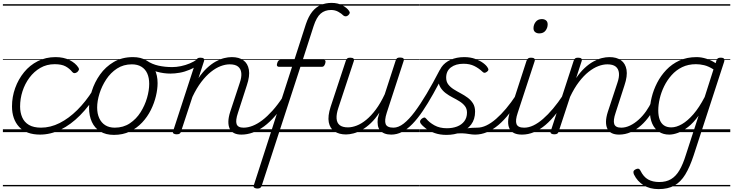

<svg xmlns="http://www.w3.org/2000/svg" viewBox="-20 -914 5071 1328"><path d="M258 17Q161 17 112 -36.5Q63 -90 63 -178Q63 -244 85 -305Q107 -366 146.5 -414.5Q186 -463 241.5 -491Q297 -519 364 -519Q420 -519 461 -498.5Q502 -478 522 -447Q528 -438 525.5 -431Q523 -424 514 -415Q503 -408 495 -408Q487 -408 480 -416Q461 -440 433.5 -455Q406 -470 358 -470Q303 -470 259 -444.5Q215 -419 183.5 -376.5Q152 -334 135.5 -282.5Q119 -231 119 -177Q119 -136 133.5 -102.5Q148 -69 180 -50Q212 -31 265 -31Q275 -31 279.5 -23.5Q284 -16 283 -6.5Q282 3 275.5 10Q269 17 258 17ZM0 365H524V375H0ZM0 -20H524V0H0ZM0 -505H524V-500H0ZM0 -885H524V-875H0Z M256 17Q247 17 242.5 10Q238 3 238.5 -6.5Q239 -16 245.5 -23.5Q252 -31 263 -31Q329 -31 392.5 -63Q456 -95 514.5 -153Q573 -211 622 -289Q628 -297 637 -295Q646 -293 652 -285.5Q658 -278 651 -268Q597 -180 533.5 -116Q470 -52 400 -17.5Q330 17 256 17ZM524 365V375ZM524 -20V0ZM524 -505V-500ZM524 -885V-875Z M768 19Q712 19 673.5 -4.5Q635 -28 615.5 -70.5Q596 -113 596 -168Q596 -223 615 -284Q634 -345 672 -398.5Q710 -452 767 -485.5Q824 -519 900 -519Q954 -519 992 -496.5Q1030 -474 1050 -433.5Q1070 -393 1070 -339Q1070 -298 1058.5 -249.5Q1047 -201 1023.5 -153.5Q1000 -106 963.5 -67Q927 -28 878.5 -4.5Q830 19 768 19ZM774 -31Q833 -31 878 -61Q923 -91 952.5 -138Q982 -185 997 -237Q1012 -289 1012 -334Q1012 -376 998.5 -406Q985 -436 958 -452.5Q931 -469 892 -469Q834 -469 789.5 -440Q745 -411 714.5 -364.5Q684 -318 668 -266.5Q652 -215 652 -170Q652 -128 666.5 -96.5Q681 -65 708 -48Q735 -31 774 -31ZM524 365H1125V375H524ZM524 -20H1125V0H524ZM524 -505H1125V-500H524ZM524 -885H1125V-875H524Z M1159 -405Q1113 -405 1067 -417.5Q1021 -430 976 -458Q968 -463 967.5 -470.5Q967 -478 971.5 -485Q976 -492 982.5 -495Q989 -498 996 -494Q1031 -470 1075.5 -460Q1120 -450 1172 -450Q1200 -450 1231.5 -456.5Q1263 -463 1293 -475.5Q1323 -488 1345 -505Q1353 -511 1359 -509Q1365 -507 1368 -500.5Q1371 -494 1370.5 -486Q1370 -478 1363 -473Q1328 -447 1292.5 -432Q1257 -417 1223 -411Q1189 -405 1159 -405ZM1126 365V375ZM1126 -20V0ZM1126 -505V-500ZM1126 -885V-875Z M1650 17Q1620 17 1599.5 7Q1579 -3 1569 -23.5Q1559 -44 1559.5 -73Q1560 -102 1572 -140L1638 -340Q1652 -380 1649 -409Q1646 -438 1626.5 -453.5Q1607 -469 1569 -469Q1539 -469 1506 -456.5Q1473 -444 1439 -417Q1405 -390 1372.5 -347.5Q1340 -305 1311 -244L1232 -4Q1229 6 1222.5 10.5Q1216 15 1201 15Q1189 15 1181 10Q1173 5 1177 -6L1336 -494Q1340 -506 1346.5 -510.5Q1353 -515 1366 -515Q1383 -515 1389 -509Q1395 -503 1391 -491L1353 -374Q1381 -415 1411 -443Q1441 -471 1471.5 -488Q1502 -505 1530 -512Q1558 -519 1583 -519Q1633 -519 1663.5 -497Q1694 -475 1701.5 -431.5Q1709 -388 1687 -323L1626 -134Q1608 -81 1616.5 -56Q1625 -31 1665 -31Q1674 -31 1678 -23.5Q1682 -16 1680.5 -7Q1679 2 1671.5 9.5Q1664 17 1650 17ZM1125 365H1796V375H1125ZM1125 -20H1796V0H1125ZM1125 -505H1796V-500H1125ZM1125 -885H1796V-875H1125Z M1650 17Q1639 17 1634.5 9.5Q1630 2 1631.5 -7Q1633 -16 1641.5 -23.5Q1650 -31 1665 -31Q1695 -31 1728 -44Q1761 -57 1795 -83Q1829 -109 1865 -149Q1901 -189 1937 -244Q1945 -257 1954 -255Q1963 -253 1967.5 -243.5Q1972 -234 1965 -225Q1925 -161 1885.5 -115Q1846 -69 1806.5 -40Q1767 -11 1728 3Q1689 17 1650 17ZM1796 365V375ZM1796 -20V0ZM1796 -505V-500ZM1796 -885V-875Z M2058 -452 1790 371Q1786 381 1780 385.5Q1774 390 1759 390Q1749 390 1740 385Q1731 380 1735 369L2000 -452H1908Q1901 -452 1897 -458Q1893 -464 1897 -476Q1903 -500 1920 -500H2016L2096 -748Q2114 -801 2139.5 -833Q2165 -865 2199 -879.5Q2233 -894 2274 -894Q2317 -894 2349 -876.5Q2381 -859 2394 -839Q2401 -830 2398.5 -822.5Q2396 -815 2388 -808Q2380 -801 2371.5 -801Q2363 -801 2356 -806Q2341 -821 2319 -833Q2297 -845 2270 -845Q2227 -845 2198 -820Q2169 -795 2149 -733L2074 -500H2220Q2236 -500 2230 -477Q2223 -452 2208 -452ZM1796 365H2162V375H1796ZM1796 -20H2162V0H1796ZM1796 -505H2162V-500H1796ZM1796 -885H2162V-875H1796Z M2373 16Q2326 16 2294 -5Q2262 -26 2254 -68.5Q2246 -111 2267 -176L2372 -494Q2376 -506 2382.5 -510.5Q2389 -515 2402 -515Q2419 -515 2425 -509Q2431 -503 2427 -491L2320 -167Q2306 -125 2308 -94.5Q2310 -64 2329.5 -48.5Q2349 -33 2387 -33Q2415 -33 2447.5 -45.5Q2480 -58 2513.5 -85.5Q2547 -113 2579.5 -156.5Q2612 -200 2641 -262L2717 -496Q2721 -508 2727 -512Q2733 -516 2747 -516Q2763 -516 2769.5 -510.5Q2776 -505 2772 -493L2655 -134Q2638 -81 2647.5 -56Q2657 -31 2702 -31Q2712 -31 2715.5 -23.5Q2719 -16 2717.5 -7Q2716 2 2708 9.5Q2700 17 2686 17Q2660 17 2640.5 9.5Q2621 2 2609 -12Q2597 -26 2593.5 -47Q2590 -68 2593 -94L2604 -135Q2576 -92 2545.5 -63Q2515 -34 2484.5 -16.5Q2454 1 2425.5 8.5Q2397 16 2373 16ZM2162 365H2833V375H2162ZM2162 -20H2833V0H2162ZM2162 -505H2833V-500H2162ZM2162 -885H2833V-875H2162Z M2686 17Q2675 17 2670.5 9.5Q2666 2 2668 -7Q2670 -16 2678.5 -23.5Q2687 -31 2701 -31Q2736 -31 2772.5 -59.5Q2809 -88 2848 -140Q2887 -192 2930.5 -265Q2974 -338 3021 -429Q3027 -439 3037 -438Q3047 -437 3053.5 -429.5Q3060 -422 3055 -413Q3014 -332 2976.5 -265Q2939 -198 2903.5 -145.5Q2868 -93 2832.5 -56.5Q2797 -20 2761 -1.5Q2725 17 2686 17ZM2832 365H2882V375H2832ZM2832 -20H2882V0H2832ZM2832 -505H2882V-500H2832ZM2832 -885H2882V-875H2832Z M3141 -9Q3175 -20 3201 -24.5Q3227 -29 3246.5 -30Q3266 -31 3282 -31Q3291 -31 3294.5 -23.5Q3298 -16 3295.5 -7Q3293 2 3285.5 9.5Q3278 17 3266 17Q3246 17 3224 13Q3202 9 3175.5 8Q3149 7 3113 13ZM3068 19Q3023 19 2987 6.5Q2951 -6 2926 -25Q2901 -44 2889 -61Q2884 -69 2885.5 -76.5Q2887 -84 2896 -92Q2906 -100 2913.5 -101Q2921 -102 2928 -93Q2949 -67 2985 -47Q3021 -27 3071 -27Q3110 -27 3141.5 -39Q3173 -51 3191.5 -75.5Q3210 -100 3210 -135Q3210 -162 3195.5 -180.5Q3181 -199 3158.5 -213Q3136 -227 3110.5 -240Q3085 -253 3062.5 -270Q3040 -287 3025.5 -311Q3011 -335 3011 -372Q3011 -417 3033.5 -449.5Q3056 -482 3097 -500.5Q3138 -519 3191 -519Q3233 -519 3266 -507Q3299 -495 3321.5 -478.5Q3344 -462 3353 -446Q3359 -437 3358 -430.5Q3357 -424 3347 -417Q3339 -411 3332 -410.5Q3325 -410 3318 -417Q3292 -442 3260.5 -457.5Q3229 -473 3186 -473Q3132 -473 3099 -448Q3066 -423 3066 -377Q3066 -349 3080.5 -330Q3095 -311 3118 -296.5Q3141 -282 3166.5 -268.5Q3192 -255 3214.5 -238.5Q3237 -222 3251.5 -199Q3266 -176 3266 -142Q3266 -89 3239 -53Q3212 -17 3167 1Q3122 19 3068 19ZM2883 365H3412V375H2883ZM2883 -20H3412V0H2883ZM2883 -505H3412V-500H2883ZM2883 -885H3412V-875H2883Z M3266 17Q3255 17 3250.5 9.5Q3246 2 3247.5 -7Q3249 -16 3257.5 -23.5Q3266 -31 3281 -31Q3312 -31 3344.5 -46.5Q3377 -62 3411 -91.5Q3445 -121 3480 -162.5Q3515 -204 3550 -257Q3557 -268 3566 -266.5Q3575 -265 3579.5 -257Q3584 -249 3578 -239Q3541 -178 3503.5 -130Q3466 -82 3427.5 -49.5Q3389 -17 3348.5 0Q3308 17 3266 17ZM3412 365V375ZM3412 -20V0ZM3412 -505V-500ZM3412 -885V-875Z M3590 17Q3558 17 3536.5 7Q3515 -3 3504.5 -23.5Q3494 -44 3494.5 -73Q3495 -102 3507 -140L3622 -494Q3627 -506 3633.5 -510.5Q3640 -515 3653 -515Q3669 -515 3675.5 -509Q3682 -503 3678 -491L3561 -134Q3543 -81 3552.5 -56Q3562 -31 3605 -31Q3615 -31 3619 -23.5Q3623 -16 3621.5 -7Q3620 2 3612 9.5Q3604 17 3590 17ZM3710 -683Q3693 -683 3681.5 -692Q3670 -701 3670 -719Q3670 -743 3685 -762.5Q3700 -782 3728 -782Q3745 -782 3756.5 -773Q3768 -764 3768 -745Q3768 -722 3753.5 -702.5Q3739 -683 3710 -683ZM3412 365H3737V375H3412ZM3412 -20H3737V0H3412ZM3412 -505H3737V-500H3412ZM3412 -885H3737V-875H3412Z M3591 17Q3580 17 3575.5 9.5Q3571 2 3572.5 -7Q3574 -16 3582.5 -23.5Q3591 -31 3606 -31Q3637 -31 3669.5 -46.5Q3702 -62 3736 -91.5Q3770 -121 3805 -162.5Q3840 -204 3875 -257Q3882 -268 3891 -266.5Q3900 -265 3904.5 -257Q3909 -249 3903 -239Q3866 -178 3828.5 -130Q3791 -82 3752.5 -49.5Q3714 -17 3673.5 0Q3633 17 3591 17ZM3737 365V375ZM3737 -20V0ZM3737 -505V-500ZM3737 -885V-875Z M4262 17Q4232 17 4211.5 7Q4191 -3 4181 -23.5Q4171 -44 4171.5 -73Q4172 -102 4184 -140L4250 -340Q4264 -380 4261 -409Q4258 -438 4238.5 -453.5Q4219 -469 4181 -469Q4151 -469 4118 -456.5Q4085 -444 4051 -417Q4017 -390 3984.5 -347.5Q3952 -305 3923 -244L3844 -4Q3841 6 3834.5 10.5Q3828 15 3813 15Q3801 15 3793 10Q3785 5 3789 -6L3948 -494Q3952 -506 3958.5 -510.5Q3965 -515 3978 -515Q3995 -515 4001 -509Q4007 -503 4003 -491L3965 -374Q3993 -415 4023 -443Q4053 -471 4083.5 -488Q4114 -505 4142 -512Q4170 -519 4195 -519Q4245 -519 4275.5 -497Q4306 -475 4313.5 -431.5Q4321 -388 4299 -323L4238 -134Q4220 -81 4228.5 -56Q4237 -31 4277 -31Q4286 -31 4290 -23.5Q4294 -16 4292.5 -7Q4291 2 4283.5 9.5Q4276 17 4262 17ZM3737 365H4408V375H3737ZM3737 -20H4408V0H3737ZM3737 -505H4408V-500H3737ZM3737 -885H4408V-875H3737Z M4262 17Q4251 17 4246.5 9.5Q4242 2 4243.5 -7Q4245 -16 4253.5 -23.5Q4262 -31 4277 -31Q4307 -31 4337.5 -45.5Q4368 -60 4396.5 -85.5Q4425 -111 4449 -145Q4473 -179 4490 -217Q4495 -228 4503.5 -228Q4512 -228 4519 -220.5Q4526 -213 4522 -203Q4503 -157 4475.5 -117Q4448 -77 4414.5 -47Q4381 -17 4342.5 0Q4304 17 4262 17ZM4408 365V375ZM4408 -20V0ZM4408 -505V-500ZM4408 -885V-875Z M4535 394Q4474 394 4431 367Q4388 340 4365 293Q4360 282 4361.5 273Q4363 264 4377 257Q4388 251 4396 253Q4404 255 4409 265Q4431 310 4463 327.5Q4495 345 4540 345Q4588 345 4621.5 325Q4655 305 4679.5 263.5Q4704 222 4724 157L4812 -114Q4776 -64 4739 -35.5Q4702 -7 4669 5Q4636 17 4609 17Q4567 17 4537 -3Q4507 -23 4491 -59.5Q4475 -96 4475 -146Q4475 -190 4487.5 -241Q4500 -292 4525 -341Q4550 -390 4588.5 -430.5Q4627 -471 4679 -495Q4731 -519 4798 -519Q4831 -519 4865.5 -508Q4900 -497 4930 -477L4935 -495Q4939 -507 4945.5 -511Q4952 -515 4965 -515Q4983 -515 4988 -507.5Q4993 -500 4989 -488L4778 160Q4751 242 4719.5 293.5Q4688 345 4644 369.5Q4600 394 4535 394ZM4623 -33Q4658 -33 4697 -55.5Q4736 -78 4776 -124Q4816 -170 4854 -243L4915 -434Q4880 -456 4850.5 -463Q4821 -470 4794 -470Q4740 -470 4698 -449.5Q4656 -429 4625 -394Q4594 -359 4573.5 -317Q4553 -275 4543 -231.5Q4533 -188 4533 -150Q4533 -114 4542.5 -87.5Q4552 -61 4572 -47Q4592 -33 4623 -33ZM4408 365H5031V375H4408ZM4408 -20H5031V0H4408ZM4408 -505H5031V-500H4408ZM4408 -885H5031V-875H4408Z"/></svg>

Font: Playwrite DK Uloopet Guides
Style: Regular
Weight: 400
Designer: Veronika Burian, José Scaglione
Foundry: TypeTogether
Version: Version 1.003